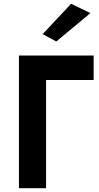

<svg xmlns="http://www.w3.org/2000/svg" viewBox="-20 -993 524 1013"><path d="M80 -700V0H223V-571H474V-700ZM457 -924 355 -973 205 -813 277 -774Z"/></svg>

Font: Jost SemiBold
Style: Regular
Weight: 600
Version: Version 3.710